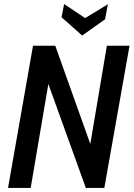

<svg xmlns="http://www.w3.org/2000/svg" viewBox="-20 -925 658 945"><path d="M19.5 0 142.5 -700H252L424.5 -216.5L506 -700H617.5L493.5 0H402.5L218 -511.5L131 0ZM384.5 -750 283 -840 295.5 -905 399 -836 511 -904 497 -830Z"/></svg>

Font: Cabin Condensed SemiBold
Style: Italic
Weight: 600
Width: 3
Italic angle: -10°
Designer: Pablo Impallari
Foundry: Pablo Impallari. http://www.impallari.com Igino Marini. http://www.ikern.com
Version: Version 3.001; ttfautohint (v1.8.3)